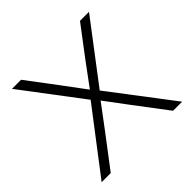

<svg xmlns="http://www.w3.org/2000/svg" viewBox="-140 -641 765 765"><g transform="rotate(-45 243.0 -258.0)"><path d="M16.1 0H67.4L172.4 -138.2L243.2 -232.9L314 -138.2L418.5 0H469.7L269 -263.7L460.4 -515.6H409.7L316.9 -393.1L243.7 -293.9L169.9 -393.1L77.6 -515.6H26.4L217.3 -263.2Z"/></g></svg>

Font: Raveo Display Display ExLight
Style: Regular
Weight: 200
Designer: Jakub Foglar, Rasmus Andersson (Inter)
Foundry: Jakubfoglar.com
Version: Version 1.100;Glyphs 3.2.3 (3260)